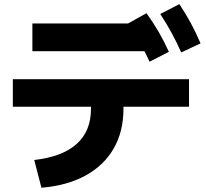

<svg xmlns="http://www.w3.org/2000/svg" viewBox="-20 -837 978 912"><path d="M412.1 -319.3V-330.1H41V-460.9H877.9V-330.1H566.4V-319.3Q566.4 -212.4 520 -131.6Q473.6 -50.8 385.7 -2.9Q297.9 44.9 176.8 54.7L142.6 -77.1Q276.4 -92.3 344.2 -153.3Q412.1 -214.4 412.1 -319.3ZM133.8 -725.6H588.4L675.8 -774.4Q708.5 -729 734.1 -684.8Q759.8 -640.6 782.2 -590.8L690.4 -543.9Q677.2 -572.8 665 -595.7V-593.8H133.8ZM741.2 -770.5 832 -817.4Q862.3 -771.5 886.5 -727.1Q910.6 -682.6 932.6 -630.9L840.8 -587.9Q818.4 -638.2 794.7 -681.6Q771 -725.1 741.2 -770.5Z"/></svg>

Font: Pretendard ExtraBold
Style: Regular
Weight: 800
Designer: Base glyphs from Inter by Rasmus Andersson; Hangeul glyphs from Noto Sans CJK(Source Han Sans) by Jang Soo-young and Kan
Foundry: Kil Hyung-jin
Version: Version 1.309